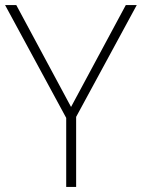

<svg xmlns="http://www.w3.org/2000/svg" viewBox="-20 -734 557 754"><path d="M259 -314 474 -714H517L279 -275V0H240V-271L0 -714H44Z"/></svg>

Font: Noto Sans Arabic UI XLt
Style: Regular
Weight: 200
Designer: Monotype Design Team, Nadine Chahine and Nizar Qandah
Foundry: Monotype Imaging Inc.
Version: Version 2.010; ttfautohint (v1.8.4.7-5d5b)